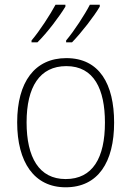

<svg xmlns="http://www.w3.org/2000/svg" viewBox="-20 -786 559 816"><path d="M404 -758V-766H362C341 -725 295 -654 261 -614V-606H286C326 -647 381 -718 404 -758ZM258 -758V-766H216C194 -725 149 -655 114 -614V-606H139C181 -647 234 -718 258 -758ZM465 -265C465 -428 403 -539 262 -539C128 -539 53 -438 53 -266C53 -97 125 10 259 10C397 10 465 -97 465 -265ZM93 -266C93 -417 149 -505 262 -505C380 -505 426 -406 426 -265C426 -115 374 -25 259 -25C146 -25 93 -117 93 -266Z"/></svg>

Font: Noto Sans Myanmar UI SemiCondensed ExtraLight
Style: Regular
Weight: 200
Width: 4
Designer: Monotype Design Team
Foundry: Monotype Imaging Inc.
Version: Version 2.103